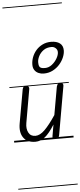

<svg xmlns="http://www.w3.org/2000/svg" viewBox="-98 -1272 727 1742"><g transform="rotate(-5 265.5 -401.0)"><path d="M187.5 9Q114 9 79.5 -39.5Q45 -88 59.5 -169.5L114 -476Q115 -482 119.5 -491.2Q124 -500.5 147.5 -500.5Q166.5 -500.5 170.8 -491Q175 -481.5 173.5 -473L120 -167.5Q111 -116 130 -80.2Q149 -44.5 192.5 -44.5Q234 -44.5 278 -88Q322 -131.5 379.5 -217.5L424.5 -472Q425.5 -477.5 430.8 -489Q436 -500.5 459 -500.5Q478.5 -500.5 482.2 -491.5Q486 -482.5 484.5 -474L407 -33.5Q405 -21.5 400.2 -14Q395.5 -6.5 387 -3.2Q378.5 0 365 0Q351 0 347.2 -7Q343.5 -14 346.5 -31L364 -132.5Q315.5 -55 275 -23Q234.5 9 187.5 9ZM187.5 9Q114 9 79.5 -39.5Q45 -88 59.5 -169.5L114 -476Q115 -482 119.5 -491.2Q124 -500.5 147.5 -500.5Q166.5 -500.5 170.8 -491Q175 -481.5 173.5 -473L120 -167.5Q111 -116 130 -80.2Q149 -44.5 192.5 -44.5Q234 -44.5 278 -88Q322 -131.5 379.5 -217.5L424.5 -472Q425.5 -477.5 430.8 -489Q436 -500.5 459 -500.5Q478.5 -500.5 482.2 -491.5Q486 -482.5 484.5 -474L407 -33.5Q405 -21.5 400.2 -14Q395.5 -6.5 387 -3.2Q378.5 0 365 0Q351 0 347.2 -7Q343.5 -14 346.5 -31L364 -132.5Q315.5 -55 275 -23Q234.5 9 187.5 9ZM317.5 -601Q291 -601 268.8 -611Q246.5 -621 233.5 -640.8Q220.5 -660.5 220.5 -689Q220.5 -724.5 233.5 -758.8Q246.5 -793 271 -820.8Q295.5 -848.5 330 -865.2Q364.5 -882 407 -882Q458 -882 487 -860Q516 -838 516 -795Q516 -765 502 -731.5Q488 -698 461.8 -668.2Q435.5 -638.5 399 -619.8Q362.5 -601 317.5 -601ZM333 -650Q367 -650 396 -672.8Q425 -695.5 443 -727Q461 -758.5 461 -784Q461 -805.5 445 -820.2Q429 -835 407 -835Q363.5 -835 334.2 -813.8Q305 -792.5 290 -762.8Q275 -733 275 -707.5Q275 -685.5 279.5 -673Q284 -660.5 296.5 -655.2Q309 -650 333 -650ZM-5 420.5H536V428.5H-5ZM-5 -16H536V0H-5ZM-5 -505.5H536V-497.5H-5ZM-5 -1230H536V-1222H-5Z"/></g></svg>

Font: Edu VIC WA NT Pre Guide
Style: Regular
Weight: 400
Designer: Tina and Corey Anderson, Eben Sorkin, Mirko Velimirovic
Foundry: Google for Education
Version: Version 1.000